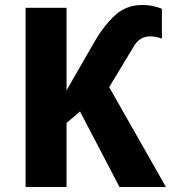

<svg xmlns="http://www.w3.org/2000/svg" viewBox="-20 -745 681 765"><path d="M546.9 -725.1C504.9 -725.1 469.2 -711.9 439.5 -685.1C409.7 -658.2 382.8 -623.5 357.9 -581.1L300.8 -481.9C283.7 -452.6 263.2 -416 245.1 -384.8V-713.9H82V0H245.1V-254.9L298.8 -300.8L456.1 0H641.1L415 -397.9L511.2 -557.1C528.3 -587.9 551.3 -600.1 578.1 -600.1C597.7 -600.1 614.7 -595.2 625 -590.8V-710C609.9 -716.3 583.5 -725.1 546.9 -725.1Z"/></svg>

Font: Avrile Sans
Style: Bold
Weight: 700
Designer: Monotype Design Team, Google (font), Stefan Peev (BGR Cyrillic), Cristiano Sobral (main changes)
Foundry: The Avrile Sans Project Authors
Version: Version 3.110